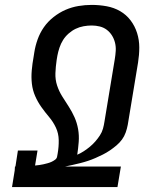

<svg xmlns="http://www.w3.org/2000/svg" viewBox="-20 -763 640 783"><path d="M29 0 40 -68 41 -84H43L53 -149H133L123 -88Q132 -89 140.5 -90Q149 -91 157 -93Q165 -95 173 -97Q181 -99 189 -102.5Q197 -106 204.5 -111.5Q212 -117 213 -125L215 -136Q220 -164 219.5 -191.5Q219 -219 208 -242.5Q197 -266 180.5 -285.5Q164 -305 149 -326Q134 -347 123.5 -371Q113 -395 110 -421.5Q107 -448 109.5 -476Q112 -504 117 -531L120 -550Q124 -576 133.5 -602.5Q143 -629 159 -652Q175 -675 198.5 -693.5Q222 -712 247.5 -723Q273 -734 300 -738.5Q327 -743 354 -743Q385 -743 415 -737.5Q445 -732 470 -717.5Q495 -703 512.5 -680Q530 -657 539 -628.5Q548 -600 548 -569.5Q548 -539 543 -508L501 -254Q498 -238 492.5 -222.5Q487 -207 477.5 -194Q468 -181 455 -170Q442 -159 428 -149.5Q414 -140 399 -132.5Q384 -125 369 -118.5Q354 -112 339 -107Q324 -102 308 -98Q292 -94 276.5 -90.5Q261 -87 246 -84H473L459 0ZM295 -132Q309 -138 322 -146.5Q335 -155 347 -165Q359 -175 369 -186.5Q379 -198 387.5 -211Q396 -224 400 -238.5Q404 -253 406 -267L448 -521Q451 -539 452 -556Q453 -573 449 -589Q445 -605 436.5 -618.5Q428 -632 415.5 -641.5Q403 -651 387 -655Q371 -659 354 -659Q338 -659 321 -656Q304 -653 288.5 -645.5Q273 -638 259.5 -626Q246 -614 237 -599.5Q228 -585 222.5 -568.5Q217 -552 214 -536L120 -550L214 -536L211 -518Q207 -491 206 -464.5Q205 -438 213 -414Q221 -390 234 -369.5Q247 -349 260.5 -328Q274 -307 284 -284.5Q294 -262 298.5 -236.5Q303 -211 301 -184.5Q299 -158 295 -132Z"/></svg>

Font: Iosevka Md Ex Obl
Style: Regular
Weight: 500
Width: 7
Italic angle: -9°
Monospace: yes
Designer: Belleve Invis
Foundry: Belleve Invis
Version: Version 32.5.0; ttfautohint (v1.8.4)